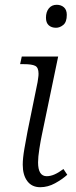

<svg xmlns="http://www.w3.org/2000/svg" viewBox="-20 -772 319 802"><path d="M214 -656Q195 -656 183.5 -666.5Q172 -677 172 -698Q172 -722 184 -737Q196 -752 217 -752Q235 -752 247 -741.5Q259 -731 259 -710Q259 -680 244.5 -668Q230 -656 214 -656ZM148 10Q113 10 94 -15.5Q75 -41 75 -84Q75 -111 82 -151.5Q89 -192 95 -223L137 -429Q138 -437 139.5 -446.5Q141 -456 141 -464Q141 -490 127 -497Q113 -504 80 -504H64L71 -536H223L155 -209Q150 -186 144.5 -151Q139 -116 139 -94Q139 -36 175 -36Q191 -36 208 -43.5Q225 -51 245 -66L261 -42Q240 -23 210 -6.5Q180 10 148 10Z"/></svg>

Font: Noto Serif Light
Style: Italic
Weight: 300
Italic angle: -12°
Designer: Monotype Design Team
Foundry: Monotype Imaging Inc.
Version: Version 2.013